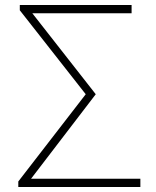

<svg xmlns="http://www.w3.org/2000/svg" viewBox="-20 -746 622 766"><path d="M53 0H540V-33H104L362 -370L109 -693H505V-726H59V-705L322 -370L53 -22Z"/></svg>

Font: Harano Aji Gothic KR ExtraLight
Style: Regular
Weight: 250
Foundry: Masamichi Hosoda
Version: HaranoAjiGothicKR-ExtraLight version 20220220;ttx 4.29.1